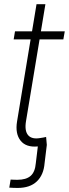

<svg xmlns="http://www.w3.org/2000/svg" viewBox="-20 -696 330 919"><path d="M24.4 202.1 30.8 163.6Q39.1 164.1 47.9 164.3Q56.6 164.6 63 164.6Q105 164.6 126.5 146Q147.9 127.4 151.4 85L161.1 4.9Q104.5 10.3 78.4 -22.9Q52.2 -56.2 61.5 -113.8L126.5 -507.3H45.4L51.8 -545.9H133.3L154.8 -675.8H197.3L175.8 -545.9H290L283.2 -507.3H169.4L104.5 -116.2Q96.7 -69.8 114.7 -48.8Q132.8 -27.8 174.3 -35.6Q186.5 -37.1 200.7 -40.5L204.1 -2.4L193.4 85Q189 141.1 156.2 172.4Q123.5 203.6 64 203.6Q54.2 203.6 43.2 203.1Q32.2 202.6 24.4 202.1Z"/></svg>

Font: Inter Extra Light
Style: Italic
Weight: 200
Italic angle: -9.39999°
Designer: Rasmus Andersson
Foundry: rsms
Version: Version 4.000;git-3c8e0fc